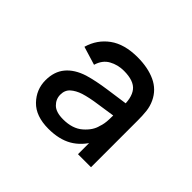

<svg xmlns="http://www.w3.org/2000/svg" viewBox="-83 -653 481 481"><g transform="rotate(45 157.5 -412.5)"><path d="M131.3 -270Q86.5 -270 63.2 -294.1Q40 -318.2 40 -351Q40 -381.7 56.4 -401.4Q72.8 -421.2 104 -431.2Q130.2 -439 167.2 -444.2Q204.2 -449.3 241.2 -454.7L223 -435.8Q225 -472.2 211.5 -489.4Q198 -506.7 162.3 -506.7Q141 -506.7 123.2 -496.9Q105.5 -487.2 98.7 -464.3L49.8 -479.2Q59.8 -514 88 -534.5Q116.2 -555 162.7 -555Q199.2 -555 226 -542.7Q252.8 -530.3 265.2 -503.7Q271.5 -490.3 273.2 -475.5Q274.8 -460.7 274.8 -443.8V-277.5H228.7V-339L236.5 -329.2Q219.5 -299 194.1 -284.5Q168.7 -270 131.3 -270ZM140.5 -312.8Q173.8 -312.8 193.2 -329.8Q212.7 -346.7 217.3 -366.2Q221.8 -378.5 222.2 -394.4Q222.7 -410.3 222.7 -417.8L240.7 -411.2Q203.5 -405.3 176 -401.5Q148.5 -397.7 129.2 -391.7Q112.8 -386.3 102.3 -377Q91.8 -367.7 91.8 -351.7Q91.8 -335.7 103.6 -324.2Q115.3 -312.8 140.5 -312.8Z"/></g></svg>

Font: Manrope Variable Light
Style: Regular
Weight: 200
Designer: Mikhail Sharanda
Foundry: Mikhail Sharanda
Version: Version 4.505